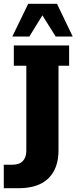

<svg xmlns="http://www.w3.org/2000/svg" viewBox="-48 -823 412 1014"><path d="M50 171H-28V47H16Q54 47 72.5 27.5Q91 8 91 -26V-476H25V-583H317V-476H261V-29Q261 67 207.5 119Q154 171 50 171ZM17 -630 101 -803H253L336 -630H246L176 -742L107 -630Z"/></svg>

Font: Rokkitt ExtraBold
Style: Regular
Weight: 800
Version: Version 3.103